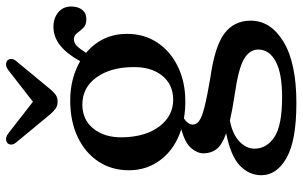

<svg xmlns="http://www.w3.org/2000/svg" viewBox="-198 -528 975 618"><g transform="rotate(-90 289.0 -218.5)"><path d="M351 -28Q450 -14 491 17Q532 48 532 101.5Q532 166 463.8 207.2Q395.5 248.5 267 248.5Q146 248.5 90.2 216.8Q34.5 185 34.5 136Q34.5 96.5 65.2 66.8Q96 37 169.5 22.5Q131.5 9 118.2 -8.8Q105 -26.5 105 -50.5Q105 -70.5 121.8 -90.2Q138.5 -110 182.5 -122Q121 -141.5 85.8 -186.2Q50.5 -231 50.5 -290.5Q50.5 -346.5 78.8 -389Q107 -431.5 157.5 -455.5Q208 -479.5 275 -479.5Q312 -479.5 344 -471Q376 -462.5 401.5 -447.5L402.5 -449Q425 -490 452.2 -511.8Q479.5 -533.5 512.5 -533.5Q540 -533.5 558.8 -518Q577.5 -502.5 577.5 -476.5Q577.5 -454 566.8 -440.8Q556 -427.5 537 -427.5Q518 -427.5 508.5 -437.5Q499 -447.5 491.8 -457.5Q484.5 -467.5 472 -467.5Q459.5 -467.5 449.8 -457.2Q440 -447 428.5 -428.5Q489.5 -376.5 489.5 -296.5Q489.5 -241 461.2 -198.8Q433 -156.5 383.8 -132.8Q334.5 -109 272 -109Q243 -109 217 -113.5Q197.5 -100 197.5 -85Q197.5 -73 210 -64Q222.5 -55 255.8 -46.8Q289 -38.5 351 -28ZM261.5 -440.5Q212 -440 183.8 -404Q155.5 -368 156.5 -311.5Q158 -236.5 191.8 -192.2Q225.5 -148 278 -148Q327.5 -148.5 355.8 -184.5Q384 -220.5 382.5 -279.5Q381.5 -351 348.8 -395.8Q316 -440.5 261.5 -440.5ZM120 113.5Q120 152.5 157 177.5Q194 202.5 286 202.5Q363 202.5 401 181.8Q439 161 439 125.5Q439 98 408.8 80Q378.5 62 294.5 50Q245 42.5 210.5 34.5Q166 43 143 65.2Q120 87.5 120 113.5ZM312 -544.5Q302.5 -533 293.5 -526.5Q284.5 -520 271.5 -520Q258.5 -520 249.2 -526.5Q240 -533 230 -544.5L140 -653.5Q133 -662 133.2 -669.8Q133.5 -677.5 138 -681.5Q151.5 -692 169.5 -678.5L271 -599.5L372.5 -678.5Q390.5 -692 404 -681.5Q408.5 -677.5 408.8 -669.8Q409 -662 402 -653.5Z"/></g></svg>

Font: Fraunces 9pt S050
Style: Regular
Weight: 400
Version: Version 1.000; ttfautohint (v1.8.3)